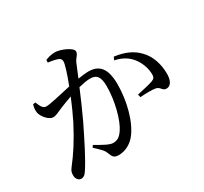

<svg xmlns="http://www.w3.org/2000/svg" viewBox="-159 -993 1318 1242"><g transform="rotate(-30 500.0 -372.0)"><path d="M887 -204C921 -204 937 -240 937 -286C937 -363 912 -430 869 -474C827 -519 771 -544 694 -554L684 -532C746 -519 785 -491 813 -451C842 -409 851 -364 852 -337C853 -311 848 -301 827 -293C801 -283 746 -272 707 -263L712 -241C747 -244 806 -245 828 -240C858 -233 857 -204 887 -204ZM404 14C455 14 498 -11 528 -47C591 -124 626 -265 626 -388C626 -510 580 -553 504 -553C482 -553 452 -549 425 -545L465 -642C477 -670 500 -682 500 -706C500 -733 420 -769 378 -769C347 -769 323 -761 305 -753V-734C331 -731 365 -725 381 -717C394 -710 397 -701 397 -689C397 -670 377 -606 348 -531C272 -515 188 -493 156 -493C128 -493 119 -522 106 -551L88 -548C82 -529 79 -506 83 -487C91 -452 131 -410 158 -410C183 -410 198 -421 239 -438C259 -446 290 -458 324 -470C302 -417 278 -363 255 -317C200 -211 153 -139 100 -71C85 -52 82 -40 82 -20C82 8 100 25 117 25C135 25 148 17 165 -11C206 -73 259 -180 312 -288C342 -351 375 -427 403 -494C436 -502 467 -508 489 -508C542 -508 559 -477 559 -410C559 -300 524 -172 487 -119C463 -83 442 -72 411 -72C387 -72 344 -96 291 -127L281 -112C334 -63 342 -52 348 -35C361 0 369 14 404 14Z"/></g></svg>

Font: Source Han Serif SC Medium
Style: Regular
Weight: 500
Designer: Ryoko NISHIZUKA 西塚涼子 (kana & ideographs); Frank Grießhammer (Latin, Greek & Cyrillic); Wenlong ZHANG 张文龙 (bopomofo); San
Foundry: Adobe
Version: Version 2.003;hotconv 1.1.1;makeotfexe 2.6.0